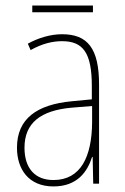

<svg xmlns="http://www.w3.org/2000/svg" viewBox="-20 -660 450 690"><path d="M314 -640H96V-616H314ZM203 -537C162 -537 118 -524 80 -503L90 -480C133 -504 170 -512 203 -512C278 -512 310 -471 310 -351V-303L237 -296C113 -284 41 -234 41 -129C41 -53 82 10 172 10C258 10 294 -43 311 -96H313L315 0H336V-356C336 -486 295 -537 203 -537ZM237 -273 311 -279V-220C310 -98 271 -13 172 -13C106 -13 68 -55 68 -129C68 -219 127 -263 237 -273Z"/></svg>

Font: Noto Sans Khmer UI Condensed Thin
Style: Regular
Weight: 100
Width: 3
Designer: Danh Hong and the Monotype Design Team
Foundry: Monotype Imaging Inc.
Version: Version 2.002